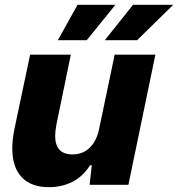

<svg xmlns="http://www.w3.org/2000/svg" viewBox="-20 -767 739 797"><path d="M31 -150Q31 -187 40 -232L105 -540H274L214 -249Q209 -221 209 -203Q209 -126 281 -126Q324 -126 352.5 -154Q381 -182 391 -230L456 -540H625L513 0H352L361 -81H354Q324 -34 280 -12Q236 10 183 10Q109 10 70 -31.5Q31 -73 31 -150ZM302 -747H459L340 -600H220ZM532 -747H699L549 -600H415Z"/></svg>

Font: Mona Sans ExtraBold
Style: Italic
Weight: 800
Italic angle: -11.7°
Designer: Deni Anggara
Foundry: GitHub
Version: Version 2.000